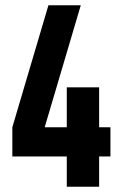

<svg xmlns="http://www.w3.org/2000/svg" viewBox="-20 -710 467 730"><path d="M399.9 -115.2H356.9V0H233.9V-115.2H26.9V-226.1L164.1 -689.9H287.1L149.9 -226.1H233.9V-377.9H356.9V-226.1H399.9Z"/></svg>

Font: D-DIN Condensed
Style: DINCondensed-Bold
Weight: 700
Width: 3
Designer: Charles Nix
Foundry: Datto Inc.
Version: Version 1.10